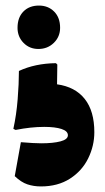

<svg xmlns="http://www.w3.org/2000/svg" viewBox="-20 -683 378 690"><path d="M196 -583Q196 -551 173.5 -529Q151 -507 118 -507Q86 -507 64.5 -529Q43 -551 43 -583Q43 -620 64 -641.5Q85 -663 120 -663Q153 -663 174.5 -641.5Q196 -620 196 -583ZM186 -451 185 -380Q250 -371 284.5 -327.5Q319 -284 319 -208Q319 -159 297 -114Q275 -69 231.5 -41Q188 -13 127 -13Q101 -13 78.5 -20.5Q56 -28 33 -50L55 -172Q103 -168 128 -168Q171 -168 197.5 -175Q224 -182 224 -197Q224 -212 201 -219.5Q178 -227 139 -227Q91 -227 36 -216L28 -220Q39 -270 43.5 -326.5Q48 -383 48 -428Q106 -455 181 -456Z"/></svg>

Font: Lalezar
Style: Regular
Weight: 400
Designer: Borna Izadpanah
Foundry: Borna Izadpanah
Version: Version 1.003